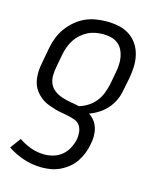

<svg xmlns="http://www.w3.org/2000/svg" viewBox="-114 -625 778 929"><g transform="rotate(15 275.0 -160.0)"><path d="M184 222Q136 222 92 207.5Q48 193 11 168L50 115Q78 134 110.5 146Q143 158 180 158Q202 158 225.5 151Q249 144 267.5 128Q286 112 297 90.5Q308 69 313 46Q316 28 314 10Q312 -8 303 -22Q294 -36 277 -42.5Q260 -49 243 -52.5Q226 -56 208 -59Q190 -62 173.5 -67Q157 -72 140.5 -78Q124 -84 110 -93.5Q96 -103 84.5 -115Q73 -127 64.5 -142Q56 -157 52.5 -174Q49 -191 48.5 -209Q48 -227 50.5 -245.5Q53 -264 57 -283L69 -347Q74 -373 84 -399Q94 -425 111 -448.5Q128 -472 150.5 -491Q173 -510 198.5 -521.5Q224 -533 251 -537.5Q278 -542 305 -542Q336 -542 365.5 -536Q395 -530 419 -514.5Q443 -499 459 -475.5Q475 -452 482 -423.5Q489 -395 488 -364.5Q487 -334 481 -303L468 -239Q464 -215 453 -191Q442 -167 424.5 -147Q407 -127 384.5 -112.5Q362 -98 337 -89Q353 -79 365 -63.5Q377 -48 382.5 -29Q388 -10 388 11Q388 32 383 54Q379 76 370.5 98Q362 120 348.5 140.5Q335 161 315.5 177Q296 193 274 203.5Q252 214 229.5 218Q207 222 184 222ZM280 -111Q304 -118 325 -131.5Q346 -145 361.5 -164.5Q377 -184 385.5 -206.5Q394 -229 399 -251L411 -315Q415 -335 416 -355.5Q417 -376 413.5 -394.5Q410 -413 401.5 -429.5Q393 -446 378 -457.5Q363 -469 344 -473.5Q325 -478 305 -478Q286 -478 266.5 -474.5Q247 -471 229 -462Q211 -453 195 -439Q179 -425 168 -408Q157 -391 150 -372.5Q143 -354 139 -335L127 -271Q122 -247 121.5 -224Q121 -201 129.5 -181.5Q138 -162 155.5 -149.5Q173 -137 194 -130Q215 -123 237 -119.5Q259 -116 280 -111Z"/></g></svg>

Font: Lode
Style: Italic
Weight: 400
Italic angle: -11°
Monospace: yes
Designer: Belleve Invis
Foundry: Belleve Invis
Version: Version 29.2.0; ttfautohint (v1.8.3)